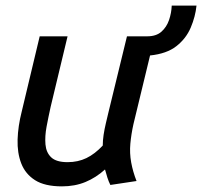

<svg xmlns="http://www.w3.org/2000/svg" viewBox="-20 -650 718 682"><path d="M200 12Q139 12 104.5 -10Q70 -32 55.5 -69.5Q41 -107 42.5 -154.5Q44 -202 57 -253L121 -521H220L160 -271Q152 -235 145.5 -200.5Q139 -166 141.5 -137Q144 -108 162 -91Q180 -74 220 -74Q257 -74 287 -88.5Q317 -103 345 -133Q345 -151 348 -171Q351 -191 356 -212Q361 -233 365 -250L431 -521H503Q535 -521 553.5 -537.5Q572 -554 580.5 -579Q589 -604 590 -630H678Q674 -591 657.5 -552Q641 -513 606.5 -486Q572 -459 513 -453L454 -209Q446 -173 443 -139.5Q440 -106 446 -73Q452 -40 465 -7L372 7Q366 -5 361.5 -19Q357 -33 353 -48Q321 -19 283.5 -3.5Q246 12 200 12Z"/></svg>

Font: Ubuntu Sans Medium
Style: Italic
Weight: 500
Italic angle: -13.5°
Designer: Dalton Maag Ltd
Foundry: Dalton Maag Ltd
Version: Version 1.006